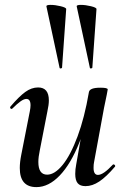

<svg xmlns="http://www.w3.org/2000/svg" viewBox="-20 -753 512 786"><path d="M61 -65Q61 -89 67 -119L102 -297Q105 -312 105 -322Q105 -348 88 -348Q78 -348 64 -338Q50 -328 31 -309Q29 -307 27 -307Q24 -307 22 -310.5Q20 -314 23 -317Q58 -358 83.5 -376.5Q109 -395 136 -395Q180 -395 180 -342Q180 -324 174 -297L143 -138Q137 -110 137 -90Q137 -38 173 -38Q204 -38 236.5 -78Q269 -118 297.5 -194.5Q326 -271 344 -376L360 -375Q340 -258 305 -170Q270 -82 224.5 -34.5Q179 13 129 13Q61 13 61 -65ZM288 -41Q288 -60 292 -80L344 -376Q347 -394 391 -394Q421 -394 421 -387L417 -365Q407 -318 406 -312L365 -89Q363 -80 363 -66Q363 -37 381 -37Q403 -37 442 -79Q443 -80 445 -80Q448 -80 450.5 -76.5Q453 -73 450 -70Q415 -29 386.5 -10Q358 9 330 9Q308 9 298 -3Q288 -15 288 -41ZM187 -733Q206 -733 228.5 -727.5Q251 -722 251 -716L234 -476Q234 -474 229.5 -473Q225 -472 224 -475L170 -727Q169 -733 187 -733ZM311 -733Q330 -733 352.5 -727.5Q375 -722 375 -716L358 -476Q358 -474 353.5 -473Q349 -472 348 -475L294 -727Q293 -733 311 -733Z"/></svg>

Font: Cormorant Garamond SemiBold
Style: Italic
Weight: 600
Italic angle: -10°
Designer: Christian Thalmann (Catharsis Fonts)
Foundry: Catharsis Fonts
Version: Version 4.000